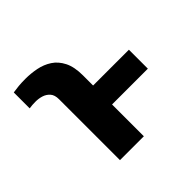

<svg xmlns="http://www.w3.org/2000/svg" viewBox="-140 -703 853 853"><g transform="rotate(-45 287.0 -276.5)"><path d="M310.5 0H160.4V-382.6Q160.5 -409.3 147.9 -423.6Q135.2 -438 116.3 -443.8Q97.4 -449.5 77.5 -449.2Q67.4 -449.5 58.2 -448.5Q48.9 -447.6 39.5 -446.3V-546.3Q55.8 -549 75.3 -550.9Q94.9 -552.7 118.4 -552.7Q152.8 -552.7 186.9 -546Q220.9 -539.3 248.7 -521.2Q276.5 -503.2 293.5 -469.6Q310.5 -435.9 310.5 -382.6ZM535.4 -318.9V-199.8H260.2V-318.9Z"/></g></svg>

Font: Inter
Style: Regular
Weight: 400
Designer: Rasmus Andersson
Foundry: rsms
Version: Version 4.000;git-8c9346024